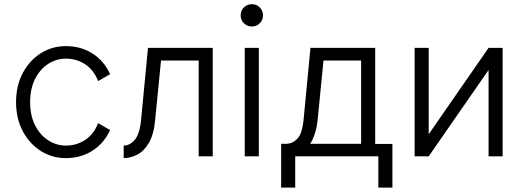

<svg xmlns="http://www.w3.org/2000/svg" viewBox="-20 -732 2449 899"><path d="M121.1 -253.9Q121.1 -190.9 144.3 -145.3Q167.5 -99.6 205.8 -75Q244.1 -50.3 288.6 -50.3Q337.9 -50.3 378.2 -76.4Q418.5 -102.5 439.5 -155.3L495.6 -123Q466.3 -60.1 412.1 -25.9Q357.9 8.3 288.6 8.3Q223.1 8.3 170.2 -25.6Q117.2 -59.6 86.2 -118.7Q55.2 -177.7 55.2 -253.9Q55.2 -330.1 86.2 -389.2Q117.2 -448.2 170.2 -482.2Q223.1 -516.1 288.6 -516.1Q357.9 -516.1 412.1 -482.2Q466.3 -448.2 495.6 -384.8L439.5 -352.5Q418.5 -405.3 378.2 -431.4Q337.9 -457.5 288.6 -457.5Q244.1 -457.5 205.8 -432.9Q167.5 -408.2 144.3 -362.5Q121.1 -316.9 121.1 -253.9Z M976.1 -507.8V0H910.2V-448.7H733.9L707 -175.8Q701.2 -105 678 -64.7Q654.8 -24.4 623 -8.1Q591.3 8.3 559.1 8.3V-50.3Q588.4 -50.3 611.8 -78.4Q635.3 -106.4 641.1 -175.8L672.9 -507.8Z M1126 0V-507.8H1191.9V0ZM1106.9 -660.2Q1106.9 -682.1 1122.1 -697.3Q1137.2 -712.4 1159.2 -712.4Q1181.2 -712.4 1196.3 -697.3Q1211.4 -682.1 1211.4 -660.2Q1211.4 -638.2 1196.3 -623Q1181.2 -607.9 1159.2 -607.9Q1137.2 -607.9 1122.1 -623Q1106.9 -638.2 1106.9 -660.2Z M1296.4 146.5V-58.6H1319.3Q1349.1 -58.6 1372.3 -82.5Q1395.5 -106.4 1401.9 -175.8L1433.6 -507.8H1736.8V-58.1H1817.4V146.5H1751.5V0H1362.3V146.5ZM1467.8 -175.8Q1463.9 -136.2 1454.6 -107.4Q1445.3 -78.6 1432.1 -58.6H1670.9V-448.7H1494.6Z M2267.6 -507.8H2333.5V0H2267.6V-404.3L1987.3 0H1921.4V-507.8H1987.3V-103.5Z"/></svg>

Font: Giphurs Light
Style: Regular
Weight: 300
Version: Version 0.920; ttfautohint (v1.8.4.7-5d5b)